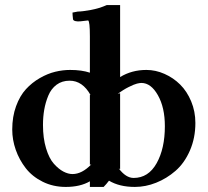

<svg xmlns="http://www.w3.org/2000/svg" viewBox="-20 -718 813 750"><path d="M449.2 -57.1 443.8 -60.1Q471.7 -22.9 502 -22.9Q559.6 -22.9 591.8 -80.3Q624 -137.7 624 -225.1Q624 -297.9 596.9 -345.9Q569.8 -394 532.2 -394Q526.4 -394 515.1 -391.4Q503.9 -388.7 482.4 -377.9Q460.9 -367.2 439.9 -351.1L449.2 -354ZM331.1 -348.1 334 -346.2Q302.7 -402.8 252 -402.8Q222.2 -402.8 200.9 -387Q179.7 -371.1 168.7 -344.5Q157.7 -317.9 152.8 -289.6Q147.9 -261.2 147.9 -230Q147.9 -178.2 159.9 -138.7Q171.9 -99.1 190.4 -78.4Q209 -57.6 227.5 -47.9Q246.1 -38.1 263.2 -38.1Q300.3 -38.1 336.9 -76.2L331.1 -74.2ZM263.2 -668.9 284.2 -672.9Q300.8 -672.9 334.2 -679Q367.7 -685.1 397 -698.2H449.2V-417Q494.6 -444.8 551.8 -444.8Q587.9 -444.8 622.6 -429.4Q657.2 -414.1 683.8 -387.7Q710.4 -361.3 726.8 -322Q743.2 -282.7 743.2 -237.8Q743.2 -178.7 721.7 -129.6Q700.2 -80.6 665.5 -50.5Q630.9 -20.5 589.8 -4.2Q548.8 12.2 506.8 12.2Q446.3 12.2 405.8 -12.2Q395.5 1.5 384.8 12.2H331.1V-9.8Q293.5 12.2 236.8 12.2Q187.5 12.2 146.7 -8.1Q106 -28.3 80.6 -61Q55.2 -93.8 41.5 -132.8Q27.8 -171.9 27.8 -211.9Q27.8 -262.2 42.7 -303Q57.6 -343.8 81.3 -369.6Q105 -395.5 135.7 -413.1Q166.5 -430.7 195.8 -437.7Q225.1 -444.8 253.9 -444.8Q299.3 -444.8 331.1 -434.1V-576.2Q331.1 -634.8 324.2 -638.2Q319.3 -637.7 309.6 -636.5Q299.8 -635.3 294.9 -634.8Q282.7 -633.3 273.9 -635.7Q265.1 -638.2 265.1 -644Q263.2 -659.7 263.2 -668.9Z"/></svg>

Font: Linux Libertine G
Style: Bold
Weight: 700
Designer: Philipp H. Poll
Foundry: Philipp H. Poll
Version: Version 5.0.3